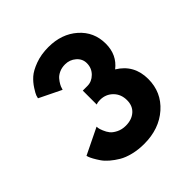

<svg xmlns="http://www.w3.org/2000/svg" viewBox="-191 -875 1024 1024"><g transform="rotate(-45 320.5 -363.5)"><path d="M218 -512 93 -573Q94 -579 97.5 -589.5Q101 -600 118 -626.5Q135 -653 158 -673.5Q181 -694 225.5 -710.5Q270 -727 325 -727Q425 -727 490 -669.5Q555 -612 555 -523Q555 -439 493 -391Q582 -337 582 -230Q582 -130 508.5 -65Q435 0 322 0Q278 0 239.5 -9.5Q201 -19 175 -34.5Q149 -50 128 -68Q107 -86 94.5 -104.5Q82 -123 73.5 -138.5Q65 -154 62 -163L59 -173L207 -245Q207 -241 208 -233.5Q209 -226 216.5 -207.5Q224 -189 235 -175Q246 -161 269 -149.5Q292 -138 321 -138Q366 -138 394 -162.5Q422 -187 422 -230Q422 -275 393 -304Q364 -333 321 -333Q314 -333 306 -332Q298 -331 295 -329L291 -328V-433H326Q359 -433 384.5 -458.5Q410 -484 410 -521Q410 -554 384 -576.5Q358 -599 323 -599Q298 -599 278.5 -590Q259 -581 248 -568Q237 -555 230 -542.5Q223 -530 221 -521Z"/></g></svg>

Font: Hussar
Style: BoldWeb
Weight: 700
Foundry: Cannot Into Space Fonts
Version: Version 2.00